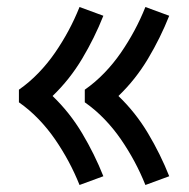

<svg xmlns="http://www.w3.org/2000/svg" viewBox="-20 -614 540 548"><path d="M395 -86Q381 -121 363.5 -153.5Q346 -186 325 -216.5Q304 -247 278 -274Q252 -301 222 -322V-358Q252 -379 278 -406Q304 -433 325 -463.5Q346 -494 363.5 -526.5Q381 -559 395 -594L463 -569Q438 -506 402.5 -446.5Q367 -387 318 -340Q367 -293 402.5 -233.5Q438 -174 463 -111ZM207 -86Q193 -121 175.5 -153.5Q158 -186 137 -216.5Q116 -247 90 -274Q64 -301 34 -322V-358Q64 -379 90 -406Q116 -433 137 -463.5Q158 -494 175.5 -526.5Q193 -559 207 -594L275 -569Q250 -506 214.5 -446.5Q179 -387 130 -340Q179 -293 214.5 -233.5Q250 -174 275 -111Z"/></svg>

Font: Iosevka Custom Medium
Style: Regular
Weight: 500
Monospace: yes
Designer: Belleve Invis
Foundry: Belleve Invis
Version: Version 32.5.0; ttfautohint (v1.8.4)